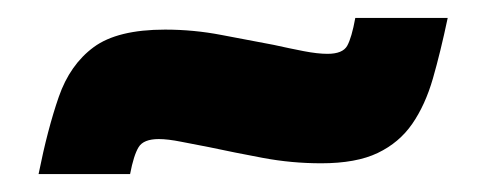

<svg xmlns="http://www.w3.org/2000/svg" viewBox="-20 -412 546 214"><path d="M23 -218Q33 -268 45.5 -304Q58 -340 84.5 -359.5Q111 -379 164 -379Q196 -379 227 -373Q258 -367 285 -362Q303 -358 318.5 -355Q334 -352 345 -352Q362 -352 367 -361Q372 -370 376 -392H479Q471 -354 462.5 -324.5Q454 -295 439.5 -274Q425 -253 401 -241.5Q377 -230 338 -230Q305 -230 273 -236Q241 -242 213 -248Q197 -251 182 -254Q167 -257 157 -257Q140 -257 134.5 -248Q129 -239 125 -218Z"/></svg>

Font: Saira SemiExpanded Black
Style: Italic
Weight: 900
Width: 6
Italic angle: -12°
Designer: Hector Gatti with collaboration of the Omnibus-Type team
Foundry: Omnibus-Type
Version: Version 1.101